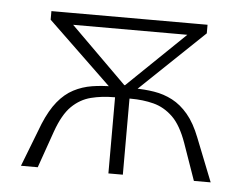

<svg xmlns="http://www.w3.org/2000/svg" viewBox="-38 -445 626 490"><g transform="rotate(5 275.0 -200.0)"><path d="M260 -210 457 -400H475V-378L299 -210ZM32 0 75 -111Q90 -147 108 -169Q126 -191 148 -202.5Q170 -214 195 -218Q220 -222 248 -222H273V-195H254Q222 -195 194.5 -188Q167 -181 145.5 -160Q124 -139 108 -94L75 0ZM256 0V-228H293V0ZM250 -210 75 -378V-400H103L295 -210ZM475 0 442 -94Q426 -139 404 -160Q382 -181 355 -188Q328 -195 296 -195H276V-222H302Q329 -222 354 -218Q379 -214 401 -202.5Q423 -191 441.5 -169Q460 -147 474 -111L518 0ZM98 -370 95 -400H462L459 -370Z"/></g></svg>

Font: Ysabeau Infant ExtraLight
Style: Regular
Weight: 250
Designer: Christian Thalmann (Catharsis Fonts)
Version: Version 2.001;gftools[0.9.30]; featfreeze: ss01,ss02,lnum